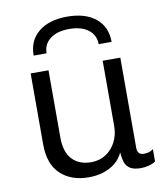

<svg xmlns="http://www.w3.org/2000/svg" viewBox="-84 -811 768 890"><g transform="rotate(-10 300.0 -365.5)"><path d="M263 10Q180 10 130 -37Q80 -84 80 -177V-511H164V-195Q164 -126 196.5 -91.5Q229 -57 286 -57Q325 -57 355 -76.5Q385 -96 402 -129.5Q419 -163 419 -203V-511H502V-85Q502 -69 510 -61Q518 -53 532 -53Q542 -53 553.5 -55.5Q565 -58 577 -67V-9Q564 0 545.5 5Q527 10 508 10Q475 10 457.5 -1Q440 -12 433.5 -31.5Q427 -51 425 -78Q411 -48 387 -29Q363 -10 331.5 0Q300 10 263 10ZM108 -590Q108 -661 157.5 -701Q207 -741 292 -741Q377 -741 426 -701Q475 -661 475 -590H414Q414 -633 381 -658Q348 -683 291 -683Q235 -683 202 -658Q169 -633 169 -590Z"/></g></svg>

Font: Chivo Mono Medium Light
Style: Regular
Weight: 300
Monospace: yes
Version: Version 1.008